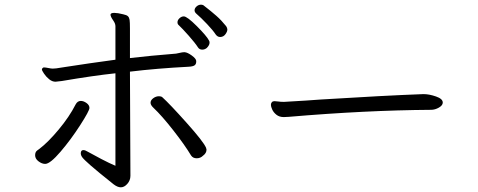

<svg xmlns="http://www.w3.org/2000/svg" viewBox="-20 -774 2040 820"><path d="M901 -627Q890 -644 864.5 -671Q839 -698 817 -717Q811 -723 811 -730Q811 -739 819.5 -746.5Q828 -754 838 -754Q847 -754 852 -749Q883 -725 904.5 -706Q926 -687 946 -662Q951 -654 951 -648Q951 -639 942.5 -627.5Q934 -616 920 -616Q909 -616 901 -627ZM844 -562Q832 -562 826 -571Q813 -591 786 -621.5Q759 -652 743 -667Q738 -671 738 -679Q738 -688 746.5 -696Q755 -704 765 -704Q779 -704 820.5 -662.5Q862 -621 872 -602Q875 -598 875 -592Q875 -581 863 -569Q854 -562 844 -562ZM244 -428Q220 -425 217 -425Q203 -425 190 -435.5Q177 -446 168 -459.5Q159 -473 159 -477Q159 -482 164 -485Q165 -486 169 -486Q174 -486 186.5 -483.5Q199 -481 205 -481L220 -482L259 -488Q297 -494 362 -503.5Q427 -513 473 -519V-662Q473 -673 464 -686Q452 -703 452 -711V-712Q453 -719 468 -719Q482 -719 506 -713Q521 -710 526.5 -704.5Q532 -699 533.5 -689Q535 -679 535 -652V-526Q620 -536 732 -545Q739 -546 749 -548.5Q759 -551 766 -551H769Q781 -550 799 -537Q817 -524 818 -514V-511Q818 -500 811 -495Q804 -490 786 -489Q651 -482 535 -468L537 -23Q537 -4 524 11Q511 26 496 26Q482 26 465 13Q396 -42 367 -67.5Q338 -93 331.5 -102Q325 -111 325 -119Q325 -133 336 -133Q344 -133 355 -126Q376 -114 412.5 -95Q449 -76 473 -66V-461Q379 -451 244 -428ZM820 -98Q804 -98 796 -110Q769 -155 720 -217.5Q671 -280 636 -313Q623 -325 623 -335Q623 -346 634.5 -354.5Q646 -363 659 -363Q668 -363 673 -359Q705 -330 777 -249.5Q849 -169 860 -143Q862 -137 862 -135Q862 -120 847 -109Q836 -98 820 -98ZM130 -111Q130 -125 139 -131.5Q148 -138 148 -138Q185 -166 230.5 -220.5Q276 -275 303 -328Q311 -343 325 -343Q337 -343 349.5 -334Q362 -325 362 -313Q362 -301 322.5 -239.5Q283 -178 238.5 -126Q194 -74 173 -74Q159 -74 144.5 -85Q130 -96 130 -111Z M1871 -336Q1871 -324 1854.5 -314.5Q1838 -305 1821 -305Q1541 -303 1213 -275Q1205 -274 1192 -274Q1173 -274 1160.5 -284Q1148 -294 1142.5 -306.5Q1137 -319 1137 -326Q1137 -333 1141 -337.5Q1145 -342 1152 -342Q1159 -342 1168.5 -340.5Q1178 -339 1190 -339H1194Q1301 -345 1350 -349Q1624 -366 1787 -372H1790Q1813 -372 1842 -362Q1871 -352 1871 -336Z"/></svg>

Font: Fusion Kai T
Style: Regular
Weight: 400
Designer: Fontworks Inc.
Version: Version 24.134;May 13, 2024